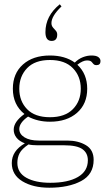

<svg xmlns="http://www.w3.org/2000/svg" viewBox="-20 -739 489 896"><path d="M192 -589Q192 -665 259 -719L267 -709Q220 -664 220 -631Q220 -622 223.5 -616Q227 -610 234 -603Q235 -602 241 -595Q247 -588 247 -577Q247 -563 240.5 -555.5Q234 -548 221 -548Q192 -548 192 -589ZM449 -454Q449 -435 430 -435Q423 -435 419.5 -437.5Q416 -440 412 -445Q408 -451 402.5 -454Q397 -457 386 -457Q367 -457 341 -437Q387 -394 387 -325Q387 -254 339.5 -212.5Q292 -171 213 -171Q156 -171 111 -195Q70 -166 70 -137Q70 -113 94.5 -98Q119 -83 161 -83H294Q345 -83 381 -61.5Q417 -40 417 7Q417 75 358.5 106Q300 137 210 137Q134 137 84.5 107Q35 77 35 22Q35 -35 96 -70Q70 -80 57 -96.5Q44 -113 44 -134Q44 -171 94 -207Q40 -250 40 -325Q40 -396 87 -438Q134 -480 213 -480Q283 -480 329 -447Q346 -464 366.5 -472Q387 -480 407 -480Q429 -480 439 -472.5Q449 -465 449 -454ZM213 -459Q143 -459 106.5 -421Q70 -383 70 -325Q70 -267 106.5 -229.5Q143 -192 213 -192Q283 -192 320 -229.5Q357 -267 357 -325Q357 -383 320 -421Q283 -459 213 -459ZM113 -65Q82 -44 71.5 -24Q61 -4 61 21Q61 67 103 90.5Q145 114 215 114Q297 114 343.5 87Q390 60 390 9Q390 -25 364.5 -43Q339 -61 280 -61H156Q129 -61 113 -65Z"/></svg>

Font: Taviraj Thin
Style: Regular
Weight: 100
Designer: Katatrad Team
Foundry: CadsonDemak
Version: Version 1.030